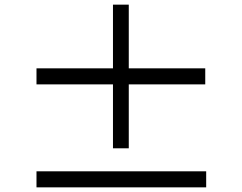

<svg xmlns="http://www.w3.org/2000/svg" viewBox="-20 -824 1040 826"><path d="M863 -461V-530H534V-804H466V-530H137V-461H466V-186H534V-461ZM867 -87H137V-18H867Z"/></svg>

Font: Source Han Sans TC
Style: Regular
Weight: 400
Designer: Ryoko NISHIZUKA 西塚涼子 (kana, bopomofo & ideographs); Paul D. Hunt (Latin, Greek & Cyrillic); Sandoll Communications 산돌커뮤니
Foundry: Adobe
Version: Version 2.002;hotconv 1.0.116;makeotfexe 2.5.65601